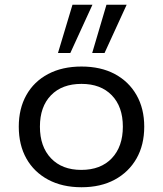

<svg xmlns="http://www.w3.org/2000/svg" viewBox="-20 -779 685 808"><path d="M323 9Q242 9 182.5 -23Q123 -55 91 -112Q59 -169 59 -246Q59 -322 91 -379Q123 -436 182.5 -467.5Q242 -499 323 -499Q404 -499 463 -467.5Q522 -436 554.5 -379Q587 -322 587 -246Q587 -169 554.5 -112Q522 -55 463 -23Q404 9 323 9ZM322 -64Q404 -64 450.5 -113Q497 -162 497 -246Q497 -330 450.5 -378Q404 -426 323 -426Q241 -426 194.5 -378Q148 -330 148 -246Q148 -162 194.5 -113Q241 -64 322 -64ZM368 -556 428 -759H513L420 -556ZM224 -556 285 -759H369L276 -556Z"/></svg>

Font: Nunito Sans 10pt SemiExpanded
Style: Regular
Weight: 400
Width: 6
Designer: Vernon Adams
Foundry: Vernon Adams
Version: Version 3.101;gftools[0.9.27]